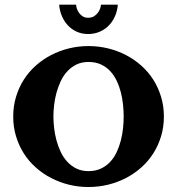

<svg xmlns="http://www.w3.org/2000/svg" viewBox="-20 -770 740 802"><path d="M664.6 -283.2Q664.6 -239.3 652.8 -200.7Q641.1 -162.1 620.4 -129.4Q599.6 -96.7 570.3 -70.6Q541 -44.4 506.1 -26.4Q471.2 -8.3 431.4 1.5Q391.6 11.2 349.6 11.2Q307.6 11.2 268.1 1.5Q228.5 -8.3 193.6 -26.4Q158.7 -44.4 129.4 -70.6Q100.1 -96.7 79.3 -129.4Q58.6 -162.1 46.9 -200.9Q35.2 -239.7 35.2 -283.2Q35.2 -326.7 46.9 -365.5Q58.6 -404.3 79.3 -437Q100.1 -469.7 129.4 -495.8Q158.7 -522 193.6 -540Q228.5 -558.1 268.1 -567.9Q307.6 -577.6 349.6 -577.6Q391.6 -577.6 431.4 -567.9Q471.2 -558.1 506.1 -540Q541 -522 570.3 -495.8Q599.6 -469.7 620.4 -437Q641.1 -404.3 652.8 -365.5Q664.6 -326.7 664.6 -283.2ZM496.6 -283.2Q496.6 -306.6 493.9 -332.8Q491.2 -358.9 484.9 -384Q478.5 -409.2 467.5 -432.4Q456.5 -455.6 440.4 -472.9Q424.3 -490.2 401.9 -500.7Q379.4 -511.2 349.6 -511.2Q321.3 -511.2 299.3 -500.5Q277.3 -489.7 261 -471.9Q244.6 -454.1 233.6 -430.7Q222.7 -407.2 215.8 -382.1Q209 -356.9 206.1 -331.3Q203.1 -305.7 203.1 -283.2Q203.1 -260.7 206.1 -235.1Q209 -209.5 215.8 -184.1Q222.7 -158.7 233.6 -135.5Q244.6 -112.3 261 -94.5Q277.3 -76.7 299.3 -65.9Q321.3 -55.2 349.6 -55.2Q378.9 -55.2 401.4 -65.7Q423.8 -76.2 440.2 -93.8Q456.5 -111.3 467.3 -134.3Q478 -157.2 484.6 -182.6Q491.2 -208 493.9 -233.9Q496.6 -259.8 496.6 -283.2ZM472.2 -750.5Q470.2 -724.6 460.4 -702.4Q450.7 -680.2 434.6 -663.6Q418.5 -647 396.5 -637.5Q374.5 -627.9 348.1 -627.9Q321.8 -627.9 300.3 -637.7Q278.8 -647.5 263.2 -664.3Q247.6 -681.2 238.3 -703.4Q229 -725.6 227.1 -750.5H297.9Q297.9 -745.1 300.5 -735.8Q303.2 -726.6 309.1 -717.8Q314.9 -709 324.5 -702.4Q334 -695.8 348.1 -695.8Q363.3 -695.8 373.3 -702.4Q383.3 -709 389.6 -717.8Q396 -726.6 398.7 -735.8Q401.4 -745.1 401.9 -750.5Z"/></svg>

Font: Aclonica
Style: Regular
Weight: 400
Designer: Astigmatic (AOETI)
Foundry: Astigmatic (AOETI)
Version: Version 1.000